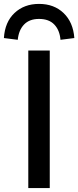

<svg xmlns="http://www.w3.org/2000/svg" viewBox="-46 -964 401 984"><path d="M99 0V-705H209V0ZM45 -760 -26 -769Q-21 -851 28.5 -897.5Q78 -944 154 -944Q231 -944 280 -897Q329 -850 335 -769L264 -760Q260 -809 232.5 -838Q205 -867 154 -867Q105 -867 77.5 -838.5Q50 -810 45 -760Z"/></svg>

Font: Nunito Sans 8pt SemiBold
Style: Regular
Weight: 600
Version: Version 3.101;gftools[0.9.27]